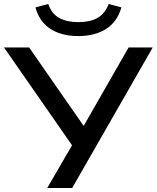

<svg xmlns="http://www.w3.org/2000/svg" viewBox="-27 -943 786 963"><path d="M210 0 345 -233 347 -196 -7 -705H119L402 -298H385L618 -705H739L335 0ZM365 -762Q310 -762 266 -778Q222 -794 192.5 -826.5Q163 -859 151 -906L215 -923Q232 -874 270 -853Q308 -832 365 -832Q425 -832 462 -853Q499 -874 518 -923L582 -906Q561 -833 504.5 -797.5Q448 -762 365 -762Z"/></svg>

Font: Nunito Sans 10pt SemiExpanded SemiBold
Style: Regular
Weight: 600
Width: 6
Designer: Vernon Adams
Foundry: Vernon Adams
Version: Version 3.101;gftools[0.9.27]